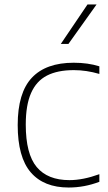

<svg xmlns="http://www.w3.org/2000/svg" viewBox="-20 -828 484 857"><path d="M59 -270Q59 -413.5 122 -480.8Q185 -548 309 -548Q372.5 -548 423.5 -532V-498Q365.5 -515 309.5 -515Q237 -515 189.8 -490.8Q142.5 -466.5 118.8 -413Q95 -359.5 95 -272Q95 -141 143.8 -82.5Q192.5 -24 290 -24Q350.5 -24 423.5 -50.5V-16.5Q356.5 9 286.5 9Q175.5 9 117.2 -58.8Q59 -126.5 59 -270ZM251.5 -632 370.5 -808H411L285.5 -632Z"/></svg>

Font: Encode Sans Semi Expanded Thin
Style: Regular
Weight: 250
Width: 6
Designer: Multiple Designers
Foundry: Impallari Type
Version: Version 2.000